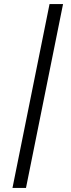

<svg xmlns="http://www.w3.org/2000/svg" viewBox="-20 -780 346 938"><path d="M107 138 288 -760H222L41 138Z"/></svg>

Font: Braiins Sans
Style: Italic
Weight: 400
Italic angle: -11.31°
Designer: Mike Abbink, Paul van der Laan, Pieter van Rosmalen, Jiri Chlebus, Lubos Buracinsky
Foundry: Bold Monday, Sudetype
Version: Version 1.000;hotconv 1.0.109;makeotfexe 2.5.65596